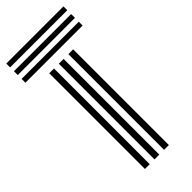

<svg xmlns="http://www.w3.org/2000/svg" viewBox="-309 -808 851 851"><g transform="rotate(-45 116.0 -382.5)"><path d="M161 0V-600H191V0ZM41 0V-600H71V0ZM101 0V-600H131V0ZM295.2 -741H-63.2V-765H295.2ZM295.2 -693H-63.2V-717H295.2ZM295.2 -645H-63.2V-669H295.2Z"/></g></svg>

Font: Big Shoulders Inline Display Black
Style: Regular
Weight: 900
Designer: Patric King
Foundry: XO Type Co
Version: Version 1.000